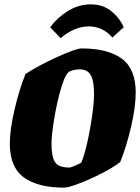

<svg xmlns="http://www.w3.org/2000/svg" viewBox="-20 -847 642 880"><path d="M25 -189Q25 -254 47.5 -348.5Q70 -443 97 -508Q153 -545 240.5 -585Q328 -625 354 -625Q475 -625 538.5 -578Q602 -531 602 -423Q602 -357 580.5 -265Q559 -173 531 -104Q495 -77 441.5 -50Q388 -23 340 -5Q292 13 274 13Q153 13 89 -34Q25 -81 25 -189ZM353 -102Q374 -153 392.5 -255.5Q411 -358 411 -417Q411 -476 396 -502.5Q381 -529 346 -529Q321 -529 300 -520Q281 -512 261.5 -448Q242 -384 229 -306Q216 -228 216 -189Q216 -128 232.5 -103.5Q249 -79 299 -79Q303 -79 322.5 -87Q342 -95 353 -102ZM210 -722Q240 -764 289.5 -795.5Q339 -827 396 -827Q452 -827 490.5 -795.5Q529 -764 547 -722L495 -675Q451 -726 387 -726Q354 -726 321 -712Q288 -698 258 -672Z"/></svg>

Font: Grenze Black
Style: Italic
Weight: 900
Italic angle: -10°
Designer: Renata Polastri
Foundry: Omnibus-Type
Version: Version 1.002; ttfautohint (v1.8)